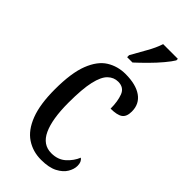

<svg xmlns="http://www.w3.org/2000/svg" viewBox="-245 -821 886 886"><g transform="rotate(45 198.5 -378.0)"><path d="M227 10Q173 10 131 -18Q89 -46 65.5 -107Q42 -168 42 -265Q42 -372 66 -433.5Q90 -495 131 -520.5Q172 -546 223 -546Q291 -546 328.5 -519.5Q366 -493 366 -444Q366 -410 347.5 -397Q329 -384 287 -384Q287 -431 274.5 -464Q262 -497 224 -497Q196 -497 174.5 -476.5Q153 -456 141.5 -406Q130 -356 130 -266Q130 -159 156.5 -102Q183 -45 239 -45Q282 -45 309.5 -70Q337 -95 350 -127Q358 -121 362 -112Q366 -103 366 -89Q366 -68 352.5 -45Q339 -22 308.5 -6Q278 10 227 10ZM173 -619Q194 -657 215.5 -694.5Q237 -732 248 -766H344V-756Q334 -739 311 -711.5Q288 -684 260 -656Q232 -628 208 -606H173Z"/></g></svg>

Font: Noto Serif Thai ExtraCondensed
Style: Regular
Weight: 400
Width: 2
Designer: Monotype Design Team
Foundry: Monotype Imaging Inc.
Version: Version 2.002; ttfautohint (v1.8.4.7-5d5b)